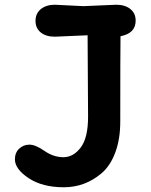

<svg xmlns="http://www.w3.org/2000/svg" viewBox="-20 -776 639 811"><path d="M332 -750 471 -756Q508 -756 530.5 -738Q553 -720 553 -689Q553 -635 489 -623Q488 -548 488 -263Q488 -188 467 -132Q446 -76 410 -45Q340 15 249.5 15Q159 15 101 -23.5Q43 -62 43 -103Q43 -131 61 -148Q79 -165 104.5 -165Q130 -165 168 -138.5Q206 -112 248 -112Q290 -112 321 -153Q352 -194 352 -283L350 -627L212 -621Q174 -621 152 -639Q130 -657 130 -688Q130 -719 152.5 -737.5Q175 -756 212 -756Z"/></svg>

Font: Delius Unicase
Style: Bold
Weight: 700
Designer: Natalia Raices
Foundry: Natalia Raices
Version: Version 1.001